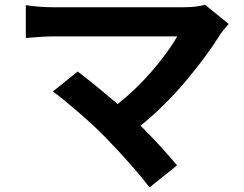

<svg xmlns="http://www.w3.org/2000/svg" viewBox="-20 -732 1040 817"><path d="M852.5 -711.9 953.1 -629.9Q922.9 -595.7 918.9 -587.9Q859.4 -492.2 768.6 -384.8Q677.7 -277.3 578.1 -197.3Q665 -110.4 733.4 -28.3L616.2 65.4Q549.8 -22.5 424.8 -151.4Q380.9 -196.3 314.9 -253.4Q249 -310.5 205.1 -342.8L310.5 -427.7Q383.8 -372.1 480.5 -289.1Q560.5 -352.5 628.4 -431.6Q696.3 -510.7 734.4 -577.1H205.1Q165 -577.1 89.8 -570.3V-710Q149.4 -701.2 205.1 -701.2H759.8Q818.4 -701.2 852.5 -711.9Z"/></svg>

Font: Gen Shin Gothic Monospace Bold
Style: Bold
Weight: 700
Designer: [Source Han Sans]
Ryoko NISHIZUKA  (kana & ideographs); Paul D. Hunt (Latin, Greek & Cyrillic); Wenlong ZHANG  (bopomofo
Version: Version 1.002.20150607